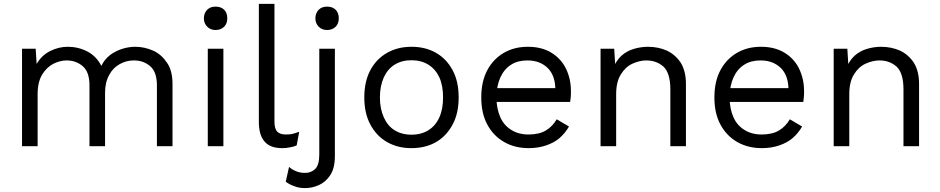

<svg xmlns="http://www.w3.org/2000/svg" viewBox="-20 -750 4823 985"><path d="M173 0V-267C173 -308 181 -342 196 -367C211 -392 231 -411 254 -423C277 -434 299 -440 321 -440C354 -440 382 -430 405 -410C428 -390 439 -357 439 -312V0H519V-274C519 -310 526 -340 540 -365C553 -390 571 -408 594 -421C617 -434 641 -440 667 -440C700 -440 728 -430 751 -410C774 -390 785 -357 785 -312V0H865V-320C865 -364 856 -400 837 -428C818 -456 795 -477 766 -490C737 -503 706 -510 674 -510C653 -510 632 -507 609 -500C586 -493 564 -482 545 -468C526 -453 511 -435 500 -412C483 -445 459 -470 428 -486C397 -502 363 -510 328 -510C297 -510 268 -503 239 -489C210 -475 186 -453 168 -422L163 -500H93V0Z M1086 -596C1104 -596 1119 -602 1130 -613C1141 -624 1146 -638 1146 -656C1146 -674 1141 -689 1130 -700C1119 -711 1104 -716 1086 -716C1068 -716 1054 -711 1043 -700C1032 -689 1026 -674 1026 -656C1026 -638 1032 -624 1043 -613C1054 -602 1068 -596 1086 -596ZM1046 -500V0H1126V-500Z M1308 -730V-124C1308 -79 1318 -45 1338 -23C1357 -1 1387 10 1428 10C1441 10 1454 9 1467 6C1480 4 1491 1 1502 -4L1515 -74C1500 -69 1489 -65 1480 -63C1471 -61 1460 -60 1447 -60C1426 -60 1411 -65 1402 -75C1393 -84 1388 -102 1388 -127V-730Z M1658 -596C1676 -596 1691 -602 1702 -613C1713 -624 1718 -638 1718 -656C1718 -674 1713 -689 1702 -700C1691 -711 1676 -716 1658 -716C1640 -716 1626 -711 1615 -700C1604 -689 1598 -674 1598 -656C1598 -638 1604 -624 1615 -613C1626 -602 1640 -596 1658 -596ZM1618 -500V43C1618 78 1611 102 1598 116C1584 130 1566 137 1545 137C1528 137 1512 134 1498 128C1484 122 1472 115 1463 106L1446 182C1457 191 1472 199 1489 205C1506 212 1525 215 1546 215C1569 215 1592 210 1615 200C1638 190 1658 173 1674 149C1690 125 1698 92 1698 51V-500Z M2091 -510C2044 -510 2003 -500 1966 -479C1929 -458 1901 -429 1880 -390C1859 -351 1849 -304 1849 -250C1849 -196 1859 -150 1880 -111C1901 -72 1929 -42 1966 -21C2003 0 2044 10 2091 10C2138 10 2180 0 2217 -21C2253 -42 2281 -72 2302 -111C2323 -150 2333 -196 2333 -250C2333 -304 2323 -351 2302 -390C2281 -429 2253 -458 2217 -479C2180 -500 2138 -510 2091 -510ZM2091 -441C2125 -441 2154 -433 2178 -418C2202 -403 2221 -381 2234 -353C2247 -324 2253 -290 2253 -250C2253 -211 2247 -177 2234 -148C2221 -119 2202 -97 2178 -82C2154 -67 2125 -59 2091 -59C2057 -59 2028 -67 2004 -82C1980 -97 1962 -119 1949 -148C1936 -177 1929 -211 1929 -250C1929 -290 1936 -324 1949 -353C1962 -381 1980 -403 2004 -418C2028 -433 2057 -441 2091 -441Z M2693 10C2726 10 2755 5 2782 -4C2808 -13 2831 -25 2851 -42C2870 -59 2886 -78 2899 -101L2836 -138C2822 -114 2804 -95 2781 -81C2758 -67 2728 -60 2691 -60C2657 -60 2628 -68 2604 -83C2579 -98 2560 -119 2547 -148C2534 -177 2527 -211 2527 -250C2527 -290 2534 -324 2547 -353C2560 -381 2578 -403 2602 -418C2625 -433 2653 -440 2686 -440C2729 -440 2763 -427 2790 -401C2816 -375 2829 -338 2829 -290L2870 -298H2501V-227H2905C2906 -234 2907 -243 2908 -252C2909 -261 2909 -272 2909 -283C2909 -326 2900 -364 2883 -399C2866 -433 2841 -460 2808 -480C2775 -500 2735 -510 2688 -510C2642 -510 2601 -500 2565 -479C2529 -458 2501 -429 2480 -390C2459 -351 2449 -304 2449 -250C2449 -196 2459 -150 2480 -111C2501 -72 2530 -42 2567 -21C2604 0 2646 10 2693 10Z M3141 0V-266C3141 -309 3149 -343 3165 -368C3180 -393 3200 -412 3224 -423C3248 -434 3272 -440 3296 -440C3331 -440 3360 -429 3384 -408C3407 -386 3419 -347 3419 -292V0H3499V-320C3499 -363 3490 -399 3473 -427C3455 -455 3431 -476 3402 -490C3373 -503 3340 -510 3304 -510C3279 -510 3254 -506 3231 -499C3207 -492 3186 -480 3168 -464C3150 -447 3136 -426 3125 -399L3138 -388L3131 -500H3061V0Z M3889 10C3922 10 3951 5 3978 -4C4004 -13 4027 -25 4047 -42C4066 -59 4082 -78 4095 -101L4032 -138C4018 -114 4000 -95 3977 -81C3954 -67 3924 -60 3887 -60C3853 -60 3824 -68 3800 -83C3775 -98 3756 -119 3743 -148C3730 -177 3723 -211 3723 -250C3723 -290 3730 -324 3743 -353C3756 -381 3774 -403 3798 -418C3821 -433 3849 -440 3882 -440C3925 -440 3959 -427 3986 -401C4012 -375 4025 -338 4025 -290L4066 -298H3697V-227H4101C4102 -234 4103 -243 4104 -252C4105 -261 4105 -272 4105 -283C4105 -326 4096 -364 4079 -399C4062 -433 4037 -460 4004 -480C3971 -500 3931 -510 3884 -510C3838 -510 3797 -500 3761 -479C3725 -458 3697 -429 3676 -390C3655 -351 3645 -304 3645 -250C3645 -196 3655 -150 3676 -111C3697 -72 3726 -42 3763 -21C3800 0 3842 10 3889 10Z M4337 0V-266C4337 -309 4345 -343 4361 -368C4376 -393 4396 -412 4420 -423C4444 -434 4468 -440 4492 -440C4527 -440 4556 -429 4580 -408C4603 -386 4615 -347 4615 -292V0H4695V-320C4695 -363 4686 -399 4669 -427C4651 -455 4627 -476 4598 -490C4569 -503 4536 -510 4500 -510C4475 -510 4450 -506 4427 -499C4403 -492 4382 -480 4364 -464C4346 -447 4332 -426 4321 -399L4334 -388L4327 -500H4257V0Z"/></svg>

Font: WorkSans-Regular
Style: Regular
Weight: 500
Designer: Wei Huang
Foundry: Wei Huang
Version: ""